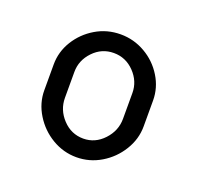

<svg xmlns="http://www.w3.org/2000/svg" viewBox="-69 -812 465 454"><g transform="rotate(20 164.0 -585.5)"><path d="M289 -619V-554Q289 -521.9 271.5 -493.5Q254 -465 225.5 -448Q197 -431 164 -431Q131.3 -431 102.6 -448Q74 -465 56.5 -493.5Q39 -521.9 39 -554V-619Q39 -650.8 56 -678.5Q73.1 -706.2 101.5 -723.1Q129.9 -740 164 -740Q197.3 -740 226 -723.4Q254.6 -706.9 271.8 -678.9Q289 -651 289 -619ZM163.8 -693Q133.5 -693 112.3 -670.7Q91 -648.4 91 -619V-554Q91 -523.6 112.5 -500.8Q133.9 -478 164.4 -478Q194 -478 215.5 -501Q237 -524 237 -554.1V-619Q237 -648.4 215.5 -670.7Q194 -693 163.8 -693Z"/></g></svg>

Font: Dosis
Style: Regular
Weight: 400
Designer: Edgar Tolentino, Pablo Impallari, Igino Marini
Foundry: Edgar Tolentino, Pablo Impallari, Igino Marini
Version: Version 1.007;Glyphs 3.1.1 (3134)